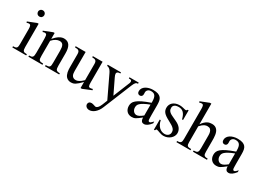

<svg xmlns="http://www.w3.org/2000/svg" viewBox="-17 -1551 3593 2624"><g transform="rotate(30 1779.5 -239.0)"><path d="M196.3 -599.6Q196.3 -578.6 182.4 -564Q168.5 -549.3 147 -549.3Q125.5 -549.3 111.3 -563.5Q97.2 -577.6 97.2 -599.6Q97.2 -610.4 101.1 -619.4Q105 -628.4 111.8 -634.8Q118.7 -641.1 127.7 -644.8Q136.7 -648.4 147 -648.4Q157.2 -648.4 166.3 -644.5Q175.3 -640.6 181.9 -634Q188.5 -627.4 192.4 -618.7Q196.3 -609.9 196.3 -599.6ZM37.6 0V-18.6Q58.6 -18.6 72 -21.5Q85.4 -24.4 93 -32.5Q100.6 -40.5 103.3 -54.9Q106 -69.3 106 -91.8V-331.1Q106 -363.3 98.9 -379.9Q91.8 -396.5 72.3 -396.5Q65.4 -396.5 57.1 -394.5Q48.8 -392.6 37.6 -388.7L31.2 -406.2L166.5 -460H187.5V-91.8Q187.5 -69.3 190.4 -54.9Q193.4 -40.5 200.9 -32.5Q208.5 -24.4 221.9 -21.5Q235.4 -18.6 256.3 -18.6V0Z M552.7 0V-18.6Q577.6 -18.6 592 -21.7Q606.4 -24.9 614 -33.9Q621.6 -43 623.5 -59.1Q625.5 -75.2 625.5 -101.1V-283.7Q625.5 -314 622.1 -336.2Q618.7 -358.4 610.4 -372.6Q602.1 -386.7 588.9 -393.6Q575.7 -400.4 555.7 -400.4Q527.3 -400.4 498.3 -384.8Q469.2 -369.1 439.9 -336.9V-101.1Q439.9 -74.7 442.1 -58.6Q444.3 -42.5 452.1 -33.7Q460 -24.9 474.4 -21.7Q488.8 -18.6 513.2 -18.6V0H291V-18.6Q312 -18.6 325.2 -21.7Q338.4 -24.9 345.7 -34.2Q353 -43.5 355.7 -59.6Q358.4 -75.7 358.4 -101.1V-267.6Q358.4 -307.6 357.4 -330.6Q356.4 -353.5 354.7 -365.7Q353 -377.9 350.3 -382.3Q347.7 -386.7 343.8 -389.6Q327.6 -403.8 291 -388.7L283.2 -406.2L419.9 -460H439.9V-366.7Q519.5 -460 590.3 -460Q623 -460 645.5 -448Q668 -436 681.6 -414.1Q695.3 -392.1 701.4 -361.3Q707.5 -330.6 707.5 -293V-101.1Q707.5 -76.2 710 -60.1Q712.4 -43.9 719.7 -34.9Q727.1 -25.9 740.7 -22.2Q754.4 -18.6 776.9 -18.6V0Z M1144.5 14.6H1122.6V-81.1Q1094.2 -51.3 1073 -32.7Q1051.8 -14.2 1034.4 -3.7Q1017.1 6.8 1002 10.7Q986.8 14.6 970.7 14.6Q944.8 14.6 926 6.6Q907.2 -1.5 894.3 -14.9Q881.3 -28.3 873.5 -45.9Q865.7 -63.5 861.6 -82.8Q857.4 -102.1 856.2 -122.1Q855 -142.1 855 -159.7V-359.9Q855 -381.8 851.1 -395.5Q847.2 -409.2 838.1 -416.5Q829.1 -423.8 814.5 -426.5Q799.8 -429.2 778.8 -429.2V-447.3H936.5V-147.9Q936.5 -128.9 939 -110.6Q941.4 -92.3 949.5 -77.9Q957.5 -63.5 972.2 -54.7Q986.8 -45.9 1010.7 -45.9Q1020.5 -45.9 1032 -48.8Q1043.5 -51.8 1057.4 -59.1Q1071.3 -66.4 1087.4 -78.6Q1103.5 -90.8 1122.6 -109.4V-363.8Q1122.6 -384.3 1118.4 -396.7Q1114.3 -409.2 1105.5 -416.3Q1096.7 -423.3 1083 -426Q1069.3 -428.7 1050.3 -429.2V-447.3H1204.1V-118.7Q1204.1 -98.6 1205.8 -85.7Q1207.5 -72.8 1211.2 -64.9Q1214.8 -57.1 1220.7 -54.2Q1226.6 -51.3 1234.4 -51.3Q1241.2 -51.3 1252 -53Q1262.7 -54.7 1273.4 -58.6L1280.3 -41.5Z M1773.9 -429.2Q1763.2 -428.7 1754.9 -426.3Q1746.6 -423.8 1739 -416.7Q1731.4 -409.7 1724.1 -396.7Q1716.8 -383.8 1707.5 -361.8L1525.4 84.5Q1512.7 116.2 1495.4 140.9Q1478 165.5 1458.3 182.4Q1438.5 199.2 1417 208Q1395.5 216.8 1374.5 216.8Q1359.9 216.8 1347.7 212.4Q1335.4 208 1326.7 200.4Q1317.9 192.9 1313 182.6Q1308.1 172.4 1308.1 160.6Q1308.1 141.1 1320.8 128.9Q1333.5 116.7 1358.4 116.7Q1366.2 116.7 1376.7 119.4Q1387.2 122.1 1397.5 125.2Q1407.7 128.4 1415.5 131.1Q1423.3 133.8 1426.3 133.8Q1434.1 133.8 1442.4 130.1Q1450.7 126.5 1459.2 117.9Q1467.8 109.4 1476.6 95.2Q1485.4 81.1 1494.1 59.6L1525.4 -18.6L1364.7 -355.5Q1360.4 -364.3 1354.2 -376.2Q1348.1 -388.2 1338.9 -399.4Q1329.6 -410.6 1316.4 -419.2Q1303.2 -427.7 1285.2 -429.2V-447.3H1494.1V-429.2H1483.4Q1465.3 -429.2 1452.1 -420.9Q1439 -412.6 1439 -396.5Q1439 -386.2 1443.1 -373.5Q1447.3 -360.8 1455.6 -343.8L1564 -118.7L1664.1 -365.7Q1671.4 -379.4 1673.6 -394.8Q1675.8 -410.2 1669.9 -418.5Q1668.5 -420.4 1666.5 -422.4Q1664.6 -424.3 1660.2 -425.8Q1655.8 -427.2 1648.2 -428.2Q1640.6 -429.2 1628.4 -429.2V-447.3H1773.9Z M2223.6 -64.5Q2168.5 8.3 2116.7 8.3Q2106 8.3 2096.4 4.9Q2086.9 1.5 2079.8 -6.8Q2072.8 -15.1 2068.6 -29.1Q2064.5 -43 2064.5 -64.5Q2035.2 -41.5 2015.9 -27.1Q1996.6 -12.7 1981.7 -4.9Q1966.8 2.9 1953.4 5.6Q1939.9 8.3 1922.4 8.3Q1898.4 8.3 1878.9 0.2Q1859.4 -7.8 1845.2 -22.7Q1831.1 -37.6 1823.2 -58.8Q1815.4 -80.1 1815.4 -106Q1815.4 -130.9 1824.5 -153.3Q1833.5 -175.8 1860.4 -198.5Q1887.2 -221.2 1936 -245.1Q1984.9 -269 2064.5 -296.4V-314.9Q2064.5 -347.2 2059.3 -369.1Q2054.2 -391.1 2043.9 -405Q2033.7 -418.9 2018.1 -425Q2002.4 -431.2 1981 -431.2Q1950.2 -431.2 1932.6 -415.3Q1915 -399.4 1913.6 -376.5L1914.6 -347.2Q1915.5 -326.2 1904.1 -313.7Q1892.6 -301.3 1874 -301.3Q1854.5 -301.3 1843.8 -313.7Q1833 -326.2 1833 -348.1Q1833 -374.5 1846.4 -395.3Q1859.9 -416 1882.6 -430.4Q1905.3 -444.8 1934.8 -452.4Q1964.4 -460 1996.6 -460Q2044.9 -460 2074.5 -449.5Q2104 -439 2120.1 -419.2Q2136.2 -399.4 2141.4 -371.1Q2146.5 -342.8 2146.5 -307.6V-155.3Q2146.5 -124 2147.5 -104Q2148.4 -84 2148.9 -77.1Q2151.4 -64 2156.2 -58.6Q2161.1 -53.2 2170.4 -53.2Q2174.8 -53.2 2178.7 -54.4Q2182.6 -55.7 2188 -59.6Q2193.4 -63.5 2201.7 -71.3Q2210 -79.1 2223.6 -92.8ZM2064.5 -267.6Q2007.8 -245.6 1974.9 -227.3Q1941.9 -209 1924.8 -192.4Q1907.7 -175.8 1903.1 -160.4Q1898.4 -145 1898.4 -128.9Q1898.4 -111.3 1903.8 -96.7Q1909.2 -82 1918.2 -71Q1927.2 -60.1 1939.7 -53.7Q1952.1 -47.4 1966.3 -46.9Q1985.4 -45.9 2009.5 -58.6Q2033.7 -71.3 2064.5 -96.2Z M2578.6 -112.8Q2578.6 -87.4 2566.4 -64.2Q2554.2 -41 2533.7 -23.4Q2513.2 -5.9 2486.1 4.4Q2459 14.6 2429.2 14.6Q2411.1 14.6 2394.3 10.5Q2377.4 6.3 2362.1 1Q2346.7 -4.4 2333.3 -9.3Q2319.8 -14.2 2308.6 -15.6Q2303.2 -15.6 2298.8 -7.8Q2294.4 0 2291.5 6.3H2275.4V-153.3H2291.5Q2297.9 -119.1 2311.3 -93.5Q2324.7 -67.9 2343 -50.5Q2361.3 -33.2 2383.3 -24.4Q2405.3 -15.6 2429.2 -15.6Q2447.3 -15.6 2461.4 -21Q2475.6 -26.4 2485.4 -35.4Q2495.1 -44.4 2500.5 -56.4Q2505.9 -68.4 2505.9 -81.5Q2506.3 -98.1 2502.2 -112.1Q2498 -126 2485.8 -139.4Q2473.6 -152.8 2451.4 -167.7Q2429.2 -182.6 2392.6 -201.2Q2356.9 -219.7 2333.7 -235.8Q2310.5 -252 2297.1 -268.6Q2283.7 -285.2 2278.3 -302.7Q2272.9 -320.3 2272.9 -340.8Q2272.9 -365.7 2282.5 -387.5Q2292 -409.2 2310.5 -425.3Q2329.1 -441.4 2356.2 -450.7Q2383.3 -460 2418.5 -460Q2433.6 -460 2448.5 -457.3Q2463.4 -454.6 2476.6 -451.4Q2489.7 -448.2 2500 -445.6Q2510.3 -442.9 2516.1 -442.9Q2522.9 -442.9 2527.6 -445.6Q2532.2 -448.2 2538.1 -460H2554.2V-307.6H2538.1Q2529.3 -343.8 2517.1 -367.7Q2504.9 -391.6 2489.7 -405.8Q2474.6 -419.9 2456.3 -426Q2438 -432.1 2417 -432.1Q2372.1 -432.1 2351.3 -415.8Q2330.6 -399.4 2330.1 -373.5Q2329.6 -360.4 2332.3 -347.9Q2335 -335.4 2343 -324Q2351.1 -312.5 2365.5 -301.8Q2379.9 -291 2403.3 -280.3L2475.6 -246.1Q2526.4 -222.7 2552.5 -189Q2578.6 -155.3 2578.6 -112.8Z M2888.2 0V-18.6Q2909.7 -18.6 2923.3 -21.5Q2937 -24.4 2945.3 -32.5Q2953.6 -40.5 2956.8 -54.9Q2960 -69.3 2960 -91.8V-258.8Q2960 -280.8 2959.7 -305.7Q2959.5 -330.6 2953.4 -351.8Q2947.3 -373 2932.4 -387.2Q2917.5 -401.4 2888.2 -401.4Q2877 -401.4 2865 -399.2Q2853 -397 2839.6 -390.1Q2826.2 -383.3 2810.8 -370.6Q2795.4 -357.9 2777.3 -336.9V-91.8Q2777.3 -69.3 2779.5 -54.9Q2781.7 -40.5 2789.1 -32.5Q2796.4 -24.4 2810.5 -21.5Q2824.7 -18.6 2848.6 -18.6V0H2627.4V-18.6Q2649.4 -18.6 2662.8 -22.5Q2676.3 -26.4 2683.3 -34.9Q2690.4 -43.5 2692.9 -57.4Q2695.3 -71.3 2695.3 -91.8V-564Q2695.3 -599.1 2689 -615.2Q2682.6 -631.3 2662.6 -631.3Q2656.2 -631.3 2647.2 -629.6Q2638.2 -627.9 2627.4 -623.5L2619.6 -641.1L2754.4 -694.8H2777.3V-367.7Q2796.9 -397 2815.9 -415Q2835 -433.1 2853.5 -443.1Q2872.1 -453.1 2890.1 -456.5Q2908.2 -460 2925.8 -460Q2954.1 -460 2973.6 -451.2Q2993.2 -442.4 3006.1 -427.2Q3019 -412.1 3026.4 -392.1Q3033.7 -372.1 3037.1 -349.9Q3040.5 -327.6 3041.3 -304.2Q3042 -280.8 3042 -258.8V-91.8Q3042 -70.3 3044.2 -56.2Q3046.4 -42 3053.5 -33.7Q3060.5 -25.4 3073.7 -22Q3086.9 -18.6 3109.4 -18.6V0Z M3558.1 -64.5Q3502.9 8.3 3451.2 8.3Q3440.4 8.3 3430.9 4.9Q3421.4 1.5 3414.3 -6.8Q3407.2 -15.1 3403.1 -29.1Q3398.9 -43 3398.9 -64.5Q3369.6 -41.5 3350.3 -27.1Q3331.1 -12.7 3316.2 -4.9Q3301.3 2.9 3287.8 5.6Q3274.4 8.3 3256.8 8.3Q3232.9 8.3 3213.4 0.2Q3193.8 -7.8 3179.7 -22.7Q3165.5 -37.6 3157.7 -58.8Q3149.9 -80.1 3149.9 -106Q3149.9 -130.9 3158.9 -153.3Q3168 -175.8 3194.8 -198.5Q3221.7 -221.2 3270.5 -245.1Q3319.3 -269 3398.9 -296.4V-314.9Q3398.9 -347.2 3393.8 -369.1Q3388.7 -391.1 3378.4 -405Q3368.2 -418.9 3352.5 -425Q3336.9 -431.2 3315.4 -431.2Q3284.7 -431.2 3267.1 -415.3Q3249.5 -399.4 3248 -376.5L3249 -347.2Q3250 -326.2 3238.5 -313.7Q3227.1 -301.3 3208.5 -301.3Q3189 -301.3 3178.2 -313.7Q3167.5 -326.2 3167.5 -348.1Q3167.5 -374.5 3180.9 -395.3Q3194.3 -416 3217 -430.4Q3239.7 -444.8 3269.3 -452.4Q3298.8 -460 3331.1 -460Q3379.4 -460 3408.9 -449.5Q3438.5 -439 3454.6 -419.2Q3470.7 -399.4 3475.8 -371.1Q3481 -342.8 3481 -307.6V-155.3Q3481 -124 3481.9 -104Q3482.9 -84 3483.4 -77.1Q3485.8 -64 3490.7 -58.6Q3495.6 -53.2 3504.9 -53.2Q3509.3 -53.2 3513.2 -54.4Q3517.1 -55.7 3522.5 -59.6Q3527.8 -63.5 3536.1 -71.3Q3544.4 -79.1 3558.1 -92.8ZM3398.9 -267.6Q3342.3 -245.6 3309.3 -227.3Q3276.4 -209 3259.3 -192.4Q3242.2 -175.8 3237.5 -160.4Q3232.9 -145 3232.9 -128.9Q3232.9 -111.3 3238.3 -96.7Q3243.7 -82 3252.7 -71Q3261.7 -60.1 3274.2 -53.7Q3286.6 -47.4 3300.8 -46.9Q3319.8 -45.9 3344 -58.6Q3368.2 -71.3 3398.9 -96.2Z"/></g></svg>

Font: Doulos SIL Eur
Style: Regular
Weight: 400
Designer: Walt Agee, Victor Gaultney, Peter Martin, Debbi Hosken, Becca Hirsbrunner
Foundry: SIL International
Version: Version 5.000